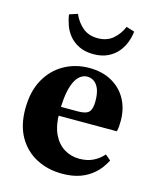

<svg xmlns="http://www.w3.org/2000/svg" viewBox="-110 -792 722 884"><g transform="rotate(15 250.5 -350.0)"><path d="M271 15Q202 15 147.5 -13.5Q93 -42 61.5 -96.5Q30 -151 30 -230Q30 -313 62 -370.5Q94 -428 148 -458Q202 -488 267 -488Q330 -488 375.5 -462Q421 -436 445 -391.5Q469 -347 469 -290Q469 -274 468 -263Q467 -252 464 -239H92V-281H267Q306 -281 319.5 -295.5Q333 -310 333 -346Q333 -382 324.5 -404Q316 -426 301 -436.5Q286 -447 268 -447Q246 -447 227.5 -429Q209 -411 197.5 -369Q186 -327 186 -253Q186 -192 205 -152Q224 -112 256.5 -92Q289 -72 329 -72Q365 -72 393 -85Q421 -98 443 -123L469 -101Q449 -62 420.5 -36.5Q392 -11 355 2Q318 15 271 15ZM112 -702 151 -715Q167 -678 195.5 -654Q224 -630 267 -630Q311 -630 339.5 -654.5Q368 -679 383 -715L422 -703Q420 -678 410 -651.5Q400 -625 382 -603.5Q364 -582 335.5 -568Q307 -554 267 -554Q227 -554 198.5 -568Q170 -582 152 -603.5Q134 -625 124.5 -651.5Q115 -678 112 -702Z"/></g></svg>

Font: Source Serif 4 36pt
Style: Bold
Weight: 700
Designer: Frank Grießhammer
Foundry: Adobe Systems Incorporated
Version: Version 4.004;hotconv 1.0.116;makeotfexe 2.5.65601